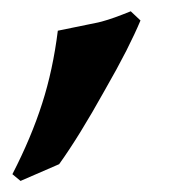

<svg xmlns="http://www.w3.org/2000/svg" viewBox="-20 -161 314 347"><path d="M2.4 153.8Q36.6 87.4 56.2 25.9Q75.7 -34.7 84.5 -105.5Q121.6 -113.3 141.6 -117.2Q161.6 -121.1 164.1 -122.1Q174.8 -125 187.7 -129.6Q200.7 -134.3 216.3 -140.6L233.9 -124Q224.1 -100.6 208.3 -69.3Q192.4 -38.1 168.9 2.9Q123 85.4 86.9 135.7L17.1 166Z"/></svg>

Font: XB Kayhan
Style: Bold
Weight: 700
Designer: Behnam
Foundry: Irmug
Version: Version 7.300 2009